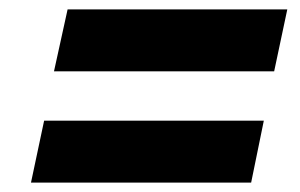

<svg xmlns="http://www.w3.org/2000/svg" viewBox="-20 -565 640 409"><path d="M95 -413 124 -545H592L564 -413ZM46 -176 74 -308H542L515 -176Z"/></svg>

Font: Mona Sans ExtraLight ExtraBold
Style: Italic
Weight: 800
Italic angle: -11.6951°
Version: Version 2.000